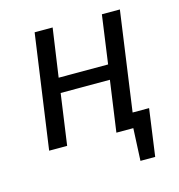

<svg xmlns="http://www.w3.org/2000/svg" viewBox="-102 -616 798 855"><g transform="rotate(-15 297.5 -188.5)"><path d="M539 -68 509 149H441L448 0H370L403 -235H176L143 0H60L134 -526H217L185 -303H413L444 -526H527L463 -68Z"/></g></svg>

Font: Fira Sans Book
Style: Italic
Weight: 350
Italic angle: -8°
Designer: bBox Type GmbH & Carrois Corporate GbR & Edenspiekermann AG
Foundry: bBox Type GmbH & Carrois Corporate GbR & Edenspiekermann AG
Version: Version 4.301